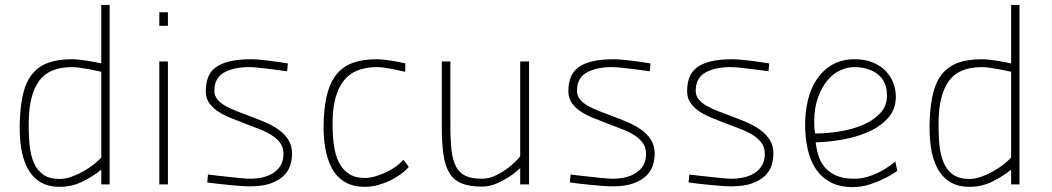

<svg xmlns="http://www.w3.org/2000/svg" viewBox="-20 -750 4279 781"><path d="M273 -509Q287 -509 304 -507Q321 -505 337.5 -502.5Q354 -500 368.5 -497Q383 -494 392 -492V-730H426V0H392V-60Q361 -34 317 -12Q273 10 223 10Q175 10 142.5 -10.5Q110 -31 91 -67.5Q72 -104 65 -155Q58 -206 61 -267Q64 -332 76.5 -378Q89 -424 114.5 -453Q140 -482 178.5 -495.5Q217 -509 273 -509ZM223 -22Q245 -22 270.5 -31Q296 -40 319 -53Q342 -66 361.5 -81.5Q381 -97 392 -109V-458Q383 -460 369 -463Q355 -466 338.5 -469Q322 -472 304.5 -474.5Q287 -477 273 -477Q180 -477 139.5 -421.5Q99 -366 97 -261Q96 -208 100 -164Q104 -120 117.5 -88.5Q131 -57 156 -39.5Q181 -22 223 -22Z M628 -500H663V0H628ZM628 -700H663V-645H628Z M1148 -460Q1117 -464 1089 -468Q1064 -471 1038 -474Q1012 -477 993 -477Q931 -477 891.5 -455Q852 -433 852 -381Q852 -361 864 -346Q876 -331 896.5 -319.5Q917 -308 942.5 -298Q968 -288 995 -278Q1025 -267 1056 -254Q1087 -241 1112 -223.5Q1137 -206 1152.5 -182Q1168 -158 1168 -125Q1168 -102 1161 -78.5Q1154 -55 1135 -36Q1116 -17 1082.5 -4.5Q1049 8 997 8Q977 8 952.5 6Q928 4 903 1.5Q878 -1 856.5 -3.5Q835 -6 823 -8L826 -40Q840 -38 864.5 -35.5Q889 -33 915 -30Q941 -27 963.5 -25Q986 -23 996 -23Q1025 -23 1050 -29Q1075 -35 1093.5 -47.5Q1112 -60 1122.5 -79Q1133 -98 1133 -124Q1133 -151 1119 -169.5Q1105 -188 1083 -201.5Q1061 -215 1033.5 -225.5Q1006 -236 980 -246Q953 -257 924 -268Q895 -279 871 -294Q847 -309 832 -329.5Q817 -350 817 -380Q817 -411 826.5 -435.5Q836 -460 857.5 -476Q879 -492 914.5 -500.5Q950 -509 1001 -509Q1017 -509 1037.5 -507Q1058 -505 1079 -502.5Q1100 -500 1118.5 -497Q1137 -494 1151 -492Z M1514 -509Q1528 -509 1544.5 -507Q1561 -505 1577 -502.5Q1593 -500 1606.5 -497Q1620 -494 1629 -492L1628 -458Q1619 -460 1605.5 -463Q1592 -466 1576.5 -469Q1561 -472 1544.5 -474.5Q1528 -477 1514 -477Q1421 -477 1378 -421.5Q1335 -366 1333 -261Q1332 -208 1337.5 -164.5Q1343 -121 1358 -90.5Q1373 -60 1399 -43Q1425 -26 1464 -26Q1485 -26 1508 -33Q1531 -40 1553 -50.5Q1575 -61 1593 -74.5Q1611 -88 1621 -100L1643 -71Q1631 -57 1611.5 -42.5Q1592 -28 1568.5 -16.5Q1545 -5 1518.5 2.5Q1492 10 1464 10Q1416 10 1382.5 -10Q1349 -30 1329.5 -66.5Q1310 -103 1302 -154Q1294 -205 1297 -266Q1300 -331 1313.5 -377Q1327 -423 1353 -452.5Q1379 -482 1418.5 -495.5Q1458 -509 1514 -509Z M2132 -500V0H2096V-66Q2073 -45 2047 -28Q2025 -14 1997.5 -2.5Q1970 9 1941 9Q1890 9 1858 -4Q1826 -17 1808 -46.5Q1790 -76 1783.5 -123.5Q1777 -171 1777 -240V-500H1812V-242Q1812 -182 1816.5 -140.5Q1821 -99 1835 -72.5Q1849 -46 1874 -34.5Q1899 -23 1941 -23Q1970 -23 1998 -37Q2026 -51 2048 -68Q2074 -88 2096 -114V-500Z M2623 -460Q2592 -464 2564 -468Q2539 -471 2513 -474Q2487 -477 2468 -477Q2406 -477 2366.5 -455Q2327 -433 2327 -381Q2327 -361 2339 -346Q2351 -331 2371.5 -319.5Q2392 -308 2417.5 -298Q2443 -288 2470 -278Q2500 -267 2531 -254Q2562 -241 2587 -223.5Q2612 -206 2627.5 -182Q2643 -158 2643 -125Q2643 -102 2636 -78.5Q2629 -55 2610 -36Q2591 -17 2557.5 -4.5Q2524 8 2472 8Q2452 8 2427.5 6Q2403 4 2378 1.5Q2353 -1 2331.5 -3.5Q2310 -6 2298 -8L2301 -40Q2315 -38 2339.5 -35.5Q2364 -33 2390 -30Q2416 -27 2438.5 -25Q2461 -23 2471 -23Q2500 -23 2525 -29Q2550 -35 2568.5 -47.5Q2587 -60 2597.5 -79Q2608 -98 2608 -124Q2608 -151 2594 -169.5Q2580 -188 2558 -201.5Q2536 -215 2508.5 -225.5Q2481 -236 2455 -246Q2428 -257 2399 -268Q2370 -279 2346 -294Q2322 -309 2307 -329.5Q2292 -350 2292 -380Q2292 -411 2301.5 -435.5Q2311 -460 2332.5 -476Q2354 -492 2389.5 -500.5Q2425 -509 2476 -509Q2492 -509 2512.5 -507Q2533 -505 2554 -502.5Q2575 -500 2593.5 -497Q2612 -494 2626 -492Z M3106 -460Q3075 -464 3047 -468Q3022 -471 2996 -474Q2970 -477 2951 -477Q2889 -477 2849.5 -455Q2810 -433 2810 -381Q2810 -361 2822 -346Q2834 -331 2854.5 -319.5Q2875 -308 2900.5 -298Q2926 -288 2953 -278Q2983 -267 3014 -254Q3045 -241 3070 -223.5Q3095 -206 3110.5 -182Q3126 -158 3126 -125Q3126 -102 3119 -78.5Q3112 -55 3093 -36Q3074 -17 3040.5 -4.5Q3007 8 2955 8Q2935 8 2910.5 6Q2886 4 2861 1.5Q2836 -1 2814.5 -3.5Q2793 -6 2781 -8L2784 -40Q2798 -38 2822.5 -35.5Q2847 -33 2873 -30Q2899 -27 2921.5 -25Q2944 -23 2954 -23Q2983 -23 3008 -29Q3033 -35 3051.5 -47.5Q3070 -60 3080.5 -79Q3091 -98 3091 -124Q3091 -151 3077 -169.5Q3063 -188 3041 -201.5Q3019 -215 2991.5 -225.5Q2964 -236 2938 -246Q2911 -257 2882 -268Q2853 -279 2829 -294Q2805 -309 2790 -329.5Q2775 -350 2775 -380Q2775 -411 2784.5 -435.5Q2794 -460 2815.5 -476Q2837 -492 2872.5 -500.5Q2908 -509 2959 -509Q2975 -509 2995.5 -507Q3016 -505 3037 -502.5Q3058 -500 3076.5 -497Q3095 -494 3109 -492Z M3455 -23Q3483 -23 3508 -30.5Q3533 -38 3555 -49Q3577 -60 3594 -72Q3611 -84 3622 -93L3630 -55Q3603 -36 3573 -22Q3547 -9 3515 1Q3483 11 3448 11Q3395 11 3358.5 -8.5Q3322 -28 3299 -62Q3276 -96 3265.5 -143Q3255 -190 3255 -244Q3255 -293 3266 -341Q3277 -389 3301.5 -426Q3326 -463 3364.5 -486Q3403 -509 3458 -509Q3498 -509 3529 -496.5Q3560 -484 3581 -463Q3602 -442 3613 -414.5Q3624 -387 3624 -357Q3624 -304 3591 -268.5Q3558 -233 3508.5 -212Q3459 -191 3402.5 -181.5Q3346 -172 3298 -171Q3301 -144 3309 -117.5Q3317 -91 3334.5 -70Q3352 -49 3381 -36Q3410 -23 3455 -23ZM3295 -207Q3341 -207 3393 -215Q3445 -223 3488 -241Q3531 -259 3559.5 -288.5Q3588 -318 3588 -361Q3588 -418 3551 -447.5Q3514 -477 3454 -477Q3426 -477 3397 -463.5Q3368 -450 3345 -422Q3322 -394 3307 -352.5Q3292 -311 3292 -254Q3292 -231 3295 -207Z M3974 -509Q3988 -509 4005 -507Q4022 -505 4038.5 -502.5Q4055 -500 4069.5 -497Q4084 -494 4093 -492V-730H4127V0H4093V-60Q4062 -34 4018 -12Q3974 10 3924 10Q3876 10 3843.5 -10.5Q3811 -31 3792 -67.5Q3773 -104 3766 -155Q3759 -206 3762 -267Q3765 -332 3777.5 -378Q3790 -424 3815.5 -453Q3841 -482 3879.5 -495.5Q3918 -509 3974 -509ZM3924 -22Q3946 -22 3971.5 -31Q3997 -40 4020 -53Q4043 -66 4062.5 -81.5Q4082 -97 4093 -109V-458Q4084 -460 4070 -463Q4056 -466 4039.5 -469Q4023 -472 4005.5 -474.5Q3988 -477 3974 -477Q3881 -477 3840.5 -421.5Q3800 -366 3798 -261Q3797 -208 3801 -164Q3805 -120 3818.5 -88.5Q3832 -57 3857 -39.5Q3882 -22 3924 -22Z"/></svg>

Font: Panefresco 1wt
Style: Regular
Weight: 250
Version: Version 1.000